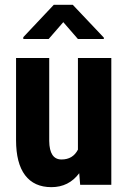

<svg xmlns="http://www.w3.org/2000/svg" viewBox="-20 -770 532 800"><path d="M46.9 -186V-528.3H185.1V-182.6Q186 -105.5 236.3 -105.5Q283.7 -105.5 304.7 -146.5V-528.3H443.8V0H314L310.1 -48.3Q266.6 9.8 194.3 9.8Q122.1 9.8 84.5 -40Q46.9 -89.8 46.9 -186ZM412.6 -607.4H304.7L243.7 -677.7L182.6 -607.4H77.1V-615.2L204.1 -750H283.2L412.6 -613.3Z"/></svg>

Font: RobotoCondensed-Bold
Style: Bold
Weight: 700
Designer: Google
Version: Version 2.001240; 2014